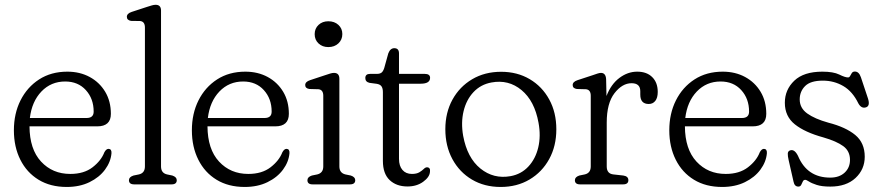

<svg xmlns="http://www.w3.org/2000/svg" viewBox="-20 -750 3582 781"><path d="M431 -287Q431 -236 375.5 -236H100Q100.5 -143 147 -92.8Q193.5 -42.5 266 -42.5Q321.5 -42.5 356.5 -69.5Q391.5 -96.5 404.5 -130.5Q412 -144.5 421.5 -144.5Q434.5 -144 433.5 -127Q430.5 -91.5 407.2 -60Q384 -28.5 344 -9Q304 10.5 251.5 10.5Q185 10.5 137 -18.8Q89 -48 62.8 -100.2Q36.5 -152.5 36.5 -220Q36.5 -288 63.5 -341.8Q90.5 -395.5 139.2 -427Q188 -458.5 254 -458.5Q305 -458.5 345 -436.8Q385 -415 408 -376.5Q431 -338 431 -287ZM245 -418.5Q187.5 -418.5 148.5 -377.8Q109.5 -337 101.5 -270H332Q361 -270 361 -296Q361 -348.5 329.2 -383.5Q297.5 -418.5 245 -418.5Z M635 -707V-73Q635 -46 659.5 -40.5L681 -36Q699 -30 699 -17Q699 0 678 0H526Q504.5 0 504.5 -17Q504.5 -30 523 -36L545 -40.5Q569.5 -46 569.5 -73V-638Q569.5 -662.5 550 -664.5L513 -665Q496 -668 496 -681.5Q496 -695 515.5 -701.5L576.5 -721.5Q589 -725.5 597.5 -728Q606 -730.5 613 -730.5Q635 -730.5 635 -707Z M1155 -287Q1155 -236 1099.5 -236H824Q824.5 -143 871 -92.8Q917.5 -42.5 990 -42.5Q1045.5 -42.5 1080.5 -69.5Q1115.5 -96.5 1128.5 -130.5Q1136 -144.5 1145.5 -144.5Q1158.5 -144 1157.5 -127Q1154.5 -91.5 1131.2 -60Q1108 -28.5 1068 -9Q1028 10.5 975.5 10.5Q909 10.5 861 -18.8Q813 -48 786.8 -100.2Q760.5 -152.5 760.5 -220Q760.5 -288 787.5 -341.8Q814.5 -395.5 863.2 -427Q912 -458.5 978 -458.5Q1029 -458.5 1069 -436.8Q1109 -415 1132 -376.5Q1155 -338 1155 -287ZM969 -418.5Q911.5 -418.5 872.5 -377.8Q833.5 -337 825.5 -270H1056Q1085 -270 1085 -296Q1085 -348.5 1053.2 -383.5Q1021.5 -418.5 969 -418.5Z M1315.5 -558.5Q1291.5 -558.5 1275.8 -573.2Q1260 -588 1260 -611Q1260 -634 1275.8 -648.8Q1291.5 -663.5 1315.5 -663.5Q1340.5 -663.5 1356.5 -648.8Q1372.5 -634 1372.5 -611.5Q1372.5 -588.5 1356.5 -573.5Q1340.5 -558.5 1315.5 -558.5ZM1360.5 -429.5V-73Q1360.5 -46.5 1385 -40.5L1407 -36Q1425 -30 1425 -17Q1425 0 1403.5 0H1251.5Q1230.5 0 1230.5 -17Q1230.5 -30 1248.5 -36L1270.5 -40.5Q1295 -46.5 1295 -73V-360.5Q1295 -385 1275.5 -387L1238.5 -388Q1221.5 -390.5 1221.5 -404Q1221.5 -417.5 1241.5 -424L1302 -444Q1314.5 -448 1323 -450.8Q1331.5 -453.5 1338.5 -453.5Q1360.5 -453.5 1360.5 -429.5Z M1513 -409 1483 -413Q1466 -417 1466 -432.5Q1466 -449.5 1485.5 -449.5H1513.5Q1525 -449.5 1531.8 -454.5Q1538.5 -459.5 1543 -473.5L1559.5 -533Q1567.5 -554 1584 -554Q1603 -554 1603 -532.5V-449.5H1707.5Q1729.5 -449.5 1729.5 -433.5Q1729.5 -409.5 1691 -409.5H1603V-104Q1603 -75 1617 -58.8Q1631 -42.5 1655.5 -42.5Q1674.5 -42.5 1685.8 -49.2Q1697 -56 1703.8 -62.8Q1710.5 -69.5 1717 -69.5Q1731.5 -69 1729 -51Q1727.5 -29.5 1701.2 -10.5Q1675 8.5 1637.5 8.5Q1592.5 8.5 1565 -17.5Q1537.5 -43.5 1537.5 -95.5V-375Q1537.5 -390 1532.2 -398.2Q1527 -406.5 1513 -409Z M2018.5 -458Q2084 -458 2134.8 -428Q2185.5 -398 2214.2 -345.2Q2243 -292.5 2243 -224Q2243 -156 2214 -103Q2185 -50 2134 -19.8Q2083 10.5 2016.5 10.5Q1950.5 10.5 1899.8 -19.5Q1849 -49.5 1820.2 -102.8Q1791.5 -156 1791.5 -224.5Q1791.5 -292 1820.5 -344.8Q1849.5 -397.5 1900.8 -427.8Q1952 -458 2018.5 -458ZM2057 -33.5Q2100.5 -41.5 2129.5 -72.8Q2158.5 -104 2169.5 -150.5Q2180.5 -197 2170.5 -251Q2154.5 -339.5 2101.5 -383.5Q2048.5 -427.5 1979 -414.5Q1935.5 -406.5 1906.2 -375.5Q1877 -344.5 1865.8 -298Q1854.5 -251.5 1864 -197.5Q1880.5 -108 1934.2 -64.5Q1988 -21 2057 -33.5Z M2445.5 -428 2447 -359.5Q2465.5 -407.5 2499.5 -433Q2533.5 -458.5 2572 -458.5Q2611 -458.5 2633.2 -436.2Q2655.5 -414 2655.5 -376Q2655.5 -352 2645.5 -339.5Q2635.5 -327 2619 -327Q2584.5 -327 2584.5 -365V-379Q2584.5 -411.5 2549 -411.5Q2511 -411.5 2479.5 -370.8Q2448 -330 2448 -251.5V-73Q2448 -43.5 2475 -40.5L2515.5 -36Q2536 -33 2536 -17Q2536 0 2514.5 0H2339.5Q2318.5 0 2318.5 -17Q2318.5 -30 2336.5 -36L2358.5 -40.5Q2383 -46 2383 -73V-360.5Q2383 -385 2363.5 -387L2326.5 -388Q2309.5 -390.5 2309.5 -404Q2309.5 -417.5 2329.5 -424L2390.5 -444Q2402 -448 2410.5 -450.8Q2419 -453.5 2424.5 -453.5Q2444 -453.5 2445.5 -428Z M3097 -287Q3097 -236 3041.5 -236H2766Q2766.5 -143 2813 -92.8Q2859.5 -42.5 2932 -42.5Q2987.5 -42.5 3022.5 -69.5Q3057.5 -96.5 3070.5 -130.5Q3078 -144.5 3087.5 -144.5Q3100.5 -144 3099.5 -127Q3096.5 -91.5 3073.2 -60Q3050 -28.5 3010 -9Q2970 10.5 2917.5 10.5Q2851 10.5 2803 -18.8Q2755 -48 2728.8 -100.2Q2702.5 -152.5 2702.5 -220Q2702.5 -288 2729.5 -341.8Q2756.5 -395.5 2805.2 -427Q2854 -458.5 2920 -458.5Q2971 -458.5 3011 -436.8Q3051 -415 3074 -376.5Q3097 -338 3097 -287ZM2911 -418.5Q2853.5 -418.5 2814.5 -377.8Q2775.5 -337 2767.5 -270H2998Q3027 -270 3027 -296Q3027 -348.5 2995.2 -383.5Q2963.5 -418.5 2911 -418.5Z M3357 -27.5Q3394 -27.5 3415.8 -47.8Q3437.5 -68 3437.5 -99.5Q3437.5 -135.5 3410.2 -155.5Q3383 -175.5 3329.5 -191Q3254.5 -211.5 3213.5 -244Q3172.5 -276.5 3172.5 -332Q3172.5 -385 3211 -421.8Q3249.5 -458.5 3325 -458.5Q3370 -458.5 3393.8 -446.8Q3417.5 -435 3429.5 -435Q3435 -435 3438 -441Q3441 -447 3445 -453Q3449 -459 3457.5 -459Q3474 -459 3482 -435.5L3510.5 -350Q3520.5 -319.5 3503 -313.5Q3484 -307 3471.5 -329.5Q3448 -378 3410.2 -400Q3372.5 -422 3327 -422Q3277 -422 3255 -400Q3233 -378 3233 -345.5Q3233 -310.5 3263.5 -288.5Q3294 -266.5 3349.5 -251Q3420 -233 3458.8 -201Q3497.5 -169 3497.5 -112.5Q3497.5 -61 3460 -26Q3422.5 9 3357.5 9Q3323 9 3302.2 2.2Q3281.5 -4.5 3270.8 -11.5Q3260 -18.5 3255.5 -18.5Q3248.5 -18.5 3245.5 -11.5Q3242.5 -4.5 3239 2.2Q3235.5 9 3227.5 9Q3212 9 3208 -10.5L3188 -98.5Q3184 -115.5 3184.5 -125.5Q3185 -135.5 3194.5 -138.5Q3212 -144 3226 -116Q3263 -27.5 3357 -27.5Z"/></svg>

Font: Fraunces 72pt SuperSoft Light
Style: Regular
Weight: 300
Version: Version 1.000;[0bf87f6ff]